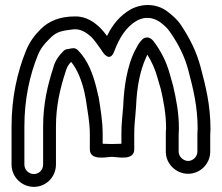

<svg xmlns="http://www.w3.org/2000/svg" viewBox="-20 -624 864 748"><path d="M677 -124C677 -186 666 -239 655 -287V-288L643 -330C629 -384 606 -427 577 -465C572 -471 563 -478 554 -478H553C546 -478 539 -475 535 -471C527 -463 520 -454 515 -444L503 -422C476 -364 463 -290 460 -210C456 -155 453 -146 453 -102V-64C442 -64 431 -63 416 -63C401 -63 387 -64 380 -64V-100C380 -155 371 -202 364 -248C364 -249 363 -250 363 -250L357 -276C343 -334 323 -389 283 -429C272 -440 260 -436 246 -433C239 -433 232 -430 228 -426C211 -409 194 -388 187 -358C166 -294 148 -220 148 -131V17C148 38 132 54 112 54C92 54 75 38 75 17V-131C75 -239 96 -331 127 -408C139 -437 152 -452 174 -474C195 -495 210 -503 253 -508C261 -509 266 -510 273 -510C296 -510 317 -497 336 -480C346 -470 368 -440 381 -420C381 -420 408 -378 425 -424C446 -479 472 -520 514 -544C545 -560 574 -557 602 -539C622 -524 632 -515 644 -497C674 -453 699 -407 714 -349C733 -277 750 -209 750 -121C749 -113 749 -105 749 -97V-33C749 -14 732 3 713 3C694 3 676 -14 676 -33V-97C676 -105 677 -114 677 -124ZM800 -120C800 -217 781 -288 762 -361C745 -426 717 -478 686 -525C670 -549 652 -564 631 -580C591 -610 536 -612 490 -588C446 -563 418 -527 397 -484C388 -496 378 -508 370 -516C349 -536 317 -561 272 -560C213 -560 170 -542 138 -510C114 -486 96 -462 81 -426C48 -344 25 -246 25 -131V17C25 65 64 104 112 104C160 104 198 65 198 17V-131C198 -213 215 -282 235 -343C241 -362 244 -369 257 -383C281 -354 298 -312 309 -264L314 -239C321 -191 330 -148 330 -100V-42C330 4 398 -13 416 -13C435 -13 503 4 503 -42V-102C503 -142 506 -151 510 -208C513 -285 526 -350 549 -400L554 -411C571 -384 585 -354 595 -316L607 -275C617 -230 627 -181 627 -125C626 -117 626 -105 626 -97V-33C626 15 666 53 713 53C760 53 799 14 799 -33V-97C799 -104 800 -112 800 -120Z"/></svg>

Font: Blanket
Style: BdOutline
Weight: 700
Foundry: Cannot Into Space Fonts
Version: Version 0.9